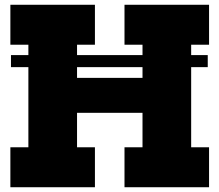

<svg xmlns="http://www.w3.org/2000/svg" viewBox="-20 -785 920 805"><path d="M851 -554V-503.5H26V-554ZM668.5 -458.5V-312H202V-458.5ZM23.5 -597.5V-765H378V-597.5H303V-167.5H378V0H23.5V-167.5H99V-597.5ZM502 -597.5V-765H856.5V-597.5H781.5V-167.5H856.5V0H502V-167.5H577.5V-597.5Z"/></svg>

Font: Hepta Slab ExtraBold
Style: Regular
Weight: 800
Designer: Michael LaGattuta
Foundry: Michael LaGattuta
Version: Version 1.102